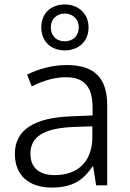

<svg xmlns="http://www.w3.org/2000/svg" viewBox="-20 -835 584 865"><path d="M272 -608C333 -608 379 -647 379 -712C379 -774 332 -815 272 -815C210 -815 166 -775 166 -712C166 -647 211 -608 272 -608ZM272 -649C233 -649 209 -674 209 -712C209 -749 236 -774 272 -774C307 -774 335 -749 335 -712C335 -674 309 -649 272 -649ZM280 -542C214 -542 151 -523 102 -499L123 -446C172 -470 222 -487 277 -487C354 -487 397 -450 397 -351V-315L302 -311C133 -305 47 -249 47 -142C47 -42 113 10 213 10C309 10 356 -25 397 -85H400L413 0H463V-360C463 -487 403 -542 280 -542ZM310 -263 396 -266V-216C395 -106 330 -46 226 -46C159 -46 117 -78 117 -142C117 -218 175 -257 310 -263Z"/></svg>

Font: Noto Kufi Arabic Light
Style: Regular
Weight: 300
Designer: Monotype Design Team, David Williams, Khaled Hosny
Foundry: Google LLC
Version: Version 2.109